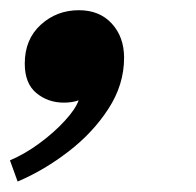

<svg xmlns="http://www.w3.org/2000/svg" viewBox="-38 -185 383 376"><path d="M-3.5 170.5 -18.5 129Q11 116.5 39.8 95.2Q68.5 74 89.2 51.2Q110 28.5 116 11.5Q103.5 16 87 16Q56 16 33.2 -2.8Q10.5 -21.5 10.5 -60.5Q10.5 -108 41.8 -136.5Q73 -165 116.5 -165Q157 -165 181 -138.8Q205 -112.5 205 -72Q205 -19 174.2 28.2Q143.5 75.5 95.5 112.2Q47.5 149 -3.5 170.5Z"/></svg>

Font: Epilogue ExtraBold
Style: Italic
Weight: 800
Italic angle: -12°
Designer: Tyler Finck
Foundry: Etcetera Type Co
Version: Version 2.111; ttfautohint (v1.8.3)